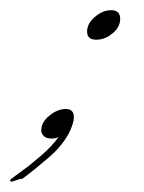

<svg xmlns="http://www.w3.org/2000/svg" viewBox="-49 -269 282 377"><path d="M140 -191Q122 -191 122 -207Q122 -223 137.5 -236Q153 -249 169 -249Q187 -249 187 -232Q187 -216 172 -203.5Q157 -191 140 -191ZM-29 84Q-23 79 -5 66Q13 53 33.5 35Q54 17 66 0Q60 3 52 3Q43 3 38 -1Q32 -6 32 -13Q32 -29 48 -42Q64 -55 80 -55Q96 -55 96 -39Q96 -33 94 -26.5Q92 -20 89 -13Q76 15 47 40Q18 65 -5 82Q-10 82 -20 86Q-30 90 -29 84Z"/></svg>

Font: Luxurious Script
Style: Regular
Weight: 400
Designer: Robert E. Leuschke
Foundry: Robert E. Leuschke
Version: Version 1.010; ttfautohint (v1.8.3)